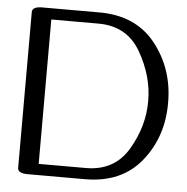

<svg xmlns="http://www.w3.org/2000/svg" viewBox="-49 -711 741 760"><g transform="rotate(5 321.0 -331.5)"><path d="M88.4 -662.6H315.9Q460.9 -662.6 539.3 -563.5Q617.7 -464.4 617.7 -330.1Q618.2 -194.8 539.8 -97.4Q461.4 0 315.9 0H88.4Q48.8 0 48.8 -22V-640.6Q48.8 -662.6 88.4 -662.6ZM315.9 -618.2H128.4V-44.4H315.9Q429.7 -44.4 484.4 -137.5Q539.1 -230.5 538.6 -330.1Q538.6 -428.7 484.1 -523.4Q429.7 -618.2 315.9 -618.2Z"/></g></svg>

Font: Gayathri
Style: Regular
Weight: 400
Designer: Binoy Dominic <binoy.domenic@gmail.com>
Foundry: SMC
Version: Version 1.000